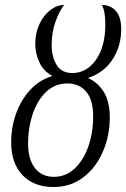

<svg xmlns="http://www.w3.org/2000/svg" viewBox="-20 -745 508 773"><path d="M195 8Q117 8 71 -39.5Q25 -87 25 -172Q25 -232 44.5 -287Q64 -342 101 -382.5Q138 -423 191 -439Q156 -458 139 -493Q122 -528 122 -570Q122 -613 139 -648.5Q156 -684 182.5 -704.5Q209 -725 238 -725Q218 -699 203 -656.5Q188 -614 188 -565Q188 -516 208 -483.5Q228 -451 271 -451Q329 -451 366.5 -504.5Q404 -558 404 -646Q404 -675 400.5 -693.5Q397 -712 390 -725Q425 -725 446.5 -701Q468 -677 468 -627Q468 -559 433 -505.5Q398 -452 334 -431Q373 -414 397.5 -375.5Q422 -337 422 -272Q422 -199 394.5 -135Q367 -71 316 -31.5Q265 8 195 8ZM197 -33Q244 -33 279.5 -65.5Q315 -98 335 -153.5Q355 -209 355 -277Q355 -344 326.5 -376.5Q298 -409 252 -409Q200 -409 164.5 -374Q129 -339 111 -284Q93 -229 93 -168Q93 -104 120.5 -68.5Q148 -33 197 -33Z"/></svg>

Font: Noto Serif Condensed Light
Style: Italic
Weight: 300
Width: 3
Italic angle: -12°
Designer: Monotype Design Team
Foundry: Monotype Imaging Inc.
Version: Version 2.014; ttfautohint (v1.8.4.7-5d5b)